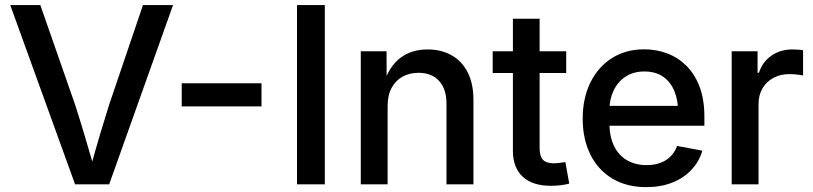

<svg xmlns="http://www.w3.org/2000/svg" viewBox="-20 -748 3299 779"><path d="M284.7 0 21.5 -727.5H143.6L284.2 -324.7Q299.8 -276.9 320.3 -208.7Q340.8 -140.6 367.2 -48.8H342.3Q367.7 -142.1 387.9 -209.5Q408.2 -276.9 423.3 -324.7L560.1 -727.5H682.1L422.9 0Z M1041 -410.2V-316.4H717.3V-410.2Z M1297.9 -727.5V0H1185.1V-727.5Z M1552.7 -317.9V0H1443.8V-540H1548.3L1548.8 -407.2H1535.6Q1559.6 -479.5 1604.7 -513.4Q1649.9 -547.4 1714.8 -547.4Q1770 -547.4 1812 -523.9Q1854 -500.5 1877.4 -454.8Q1900.9 -409.2 1900.9 -341.8V0H1791.5V-328.1Q1791.5 -386.7 1761.5 -419.7Q1731.4 -452.6 1678.2 -452.6Q1642.1 -452.6 1613.8 -437.3Q1585.4 -421.9 1569.1 -391.8Q1552.7 -361.8 1552.7 -317.9Z M2277.3 -540V-451.7H1979V-540ZM2061 -671.9H2169.4V-146.5Q2169.4 -114.3 2182.9 -99.9Q2196.3 -85.4 2227.5 -85.4Q2236.8 -85.4 2250.5 -87.2Q2264.2 -88.9 2273.9 -90.3L2289.6 -2.9Q2272.9 1.5 2253.4 3.7Q2233.9 5.9 2215.3 5.9Q2140.6 5.9 2100.8 -31Q2061 -67.9 2061 -136.2Z M2602.1 11.2Q2522.5 11.2 2464.6 -23.4Q2406.7 -58.1 2375.5 -120.6Q2344.2 -183.1 2344.2 -266.6Q2344.2 -349.6 2375.2 -412.8Q2406.2 -476.1 2462.4 -512Q2518.6 -547.9 2593.8 -547.9Q2642.6 -547.9 2686.5 -531.5Q2730.5 -515.1 2764.4 -481.7Q2798.3 -448.2 2818.1 -396.7Q2837.9 -345.2 2837.9 -274.4V-237.8H2401.4V-318.4H2781.7L2731.4 -292.5Q2731.4 -341.8 2715.8 -379.2Q2700.2 -416.5 2669.7 -437.3Q2639.2 -458 2594.2 -458Q2549.8 -458 2518.1 -437Q2486.3 -416 2469.5 -380.4Q2452.6 -344.7 2452.6 -301.8V-248.5Q2452.6 -194.3 2471.2 -156Q2489.7 -117.7 2523.9 -97.9Q2558.1 -78.1 2603.5 -78.1Q2633.8 -78.1 2658.4 -86.9Q2683.1 -95.7 2700.7 -113.3Q2718.3 -130.9 2727.1 -155.8L2829.6 -136.7Q2816.9 -92.8 2785.6 -59.3Q2754.4 -25.9 2707.8 -7.3Q2661.1 11.2 2602.1 11.2Z M2948.7 0V-540H3053.7V-452.6H3059.1Q3073.7 -497.1 3109.9 -522.2Q3146 -547.4 3194.3 -547.4Q3205.1 -547.4 3217.5 -546.6Q3230 -545.9 3238.3 -544.4V-441.9Q3232.4 -443.4 3215.8 -445.3Q3199.2 -447.3 3182.1 -447.3Q3146.5 -447.3 3118.2 -432.1Q3089.8 -417 3073.7 -389.6Q3057.6 -362.3 3057.6 -325.2V0Z"/></svg>

Font: V-Inter
Style: Medium-500
Weight: 500
Designer: Rasmus Andersson
Foundry: rsms
Version: Version 4.000;git-4146feb